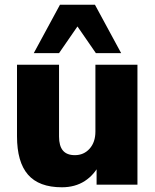

<svg xmlns="http://www.w3.org/2000/svg" viewBox="-20 -782 658 813"><path d="M242 11Q145 11 98.5 -42.5Q52 -96 52 -205V-508H230V-204Q230 -164 246.5 -144.5Q263 -125 297 -125Q335 -125 359.5 -152.5Q384 -180 384 -225V-508H562V0H389V-91H404Q380 -42 339 -15.5Q298 11 242 11ZM123 -557 234 -762H382L493 -557H386L308 -670L230 -557Z"/></svg>

Font: Mulish ExtraLight Black
Style: Regular
Weight: 900
Version: Version 3.603